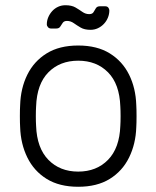

<svg xmlns="http://www.w3.org/2000/svg" viewBox="-20 -704 598 734"><path d="M279 10Q207 10 158.5 -20Q110 -50 84.5 -102Q59 -154 57 -218Q56 -233 56 -260Q56 -287 57 -302Q59 -367 84.5 -418.5Q110 -470 158.5 -500Q207 -530 279 -530Q351 -530 399.5 -500Q448 -470 473.5 -418.5Q499 -367 501 -302Q502 -287 502 -260Q502 -233 501 -218Q499 -154 473.5 -102Q448 -50 399.5 -20Q351 10 279 10ZM279 -48Q349 -48 393 -93Q437 -138 440 -223Q441 -238 441 -260Q441 -282 440 -297Q437 -383 393 -427.5Q349 -472 279 -472Q209 -472 165 -427.5Q121 -383 118 -297Q117 -282 117 -260Q117 -238 118 -223Q121 -138 165 -93Q209 -48 279 -48ZM326 -590Q303 -590 288.5 -598.5Q274 -607 262 -615.5Q250 -624 236 -624Q225 -624 220 -617Q215 -610 210.5 -602.5Q206 -595 195 -595H175Q168 -595 163.5 -600Q159 -605 159 -611Q159 -625 164.5 -638Q170 -651 179.5 -661.5Q189 -672 202 -678Q215 -684 230 -684Q254 -684 268.5 -675.5Q283 -667 295 -658.5Q307 -650 321 -650Q333 -650 337.5 -657.5Q342 -665 346.5 -672.5Q351 -680 362 -680H382Q390 -680 394 -675Q398 -670 398 -664Q398 -650 392.5 -636.5Q387 -623 377 -612.5Q367 -602 354 -596Q341 -590 326 -590Z"/></svg>

Font: Rubik Light
Style: Regular
Weight: 300
Designer: Hubert and Fischer
Foundry: Hubert and Fischer
Version: Version 2.300;gftools[0.9.30]